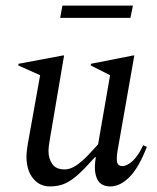

<svg xmlns="http://www.w3.org/2000/svg" viewBox="-20 -659 562 689"><path d="M159 10Q122 10 98.5 -19Q75 -48 75 -98Q75 -108 76.5 -118Q78 -128 79 -138L124 -389L46 -424V-430L206 -460H210L158 -154Q154 -129 154 -118Q154 -90 167.5 -70.5Q181 -51 212 -51Q233 -51 254.5 -66Q276 -81 296 -102Q316 -123 332 -141L375 -389L306 -424V-430L458 -460H462L402 -119Q397 -89 400.5 -76Q404 -63 419 -63Q436 -63 456 -81.5Q476 -100 494 -138L507 -132Q478 -57 444.5 -23.5Q411 10 376 10Q341 10 328.5 -17Q316 -44 323 -89L324 -95H321Q287 -57 262 -34Q237 -11 213.5 -0.5Q190 10 159 10ZM196 -595 204 -639H457L448 -595Z"/></svg>

Font: Spectral
Style: Italic
Weight: 400
Italic angle: -10°
Designer: Jean-Baptiste Levee
Foundry: Production Type
Version: Version 2.001